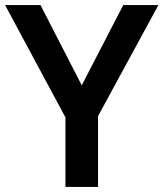

<svg xmlns="http://www.w3.org/2000/svg" viewBox="-20 -734 642 754"><path d="M301 -399 464 -714H602L365 -278V0H237V-273L0 -714H139Z"/></svg>

Font: Noto Sans Kannada SemiBold
Style: Regular
Weight: 600
Designer: Jelle Bosma - Monotype Design Team
Foundry: Monotype Imaging Inc.
Version: Version 2.005; ttfautohint (v1.8.4.7-5d5b)